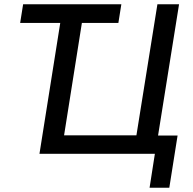

<svg xmlns="http://www.w3.org/2000/svg" viewBox="-20 -725 911 905"><path d="M685 160 710 0H166L264 -617H75L89 -705H552L538 -617H366L282 -87H623L722 -705H824L725 -86H817L778 160Z"/></svg>

Font: Nunito Sans 10pt SemiCondensed SemiBold
Style: Italic
Weight: 600
Width: 4
Italic angle: -9°
Designer: Vernon Adams
Foundry: Vernon Adams
Version: Version 3.101;gftools[0.9.27]